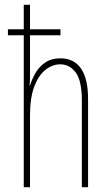

<svg xmlns="http://www.w3.org/2000/svg" viewBox="-20 -873 456 800"><path d="M105 -853V-751H232V-726H105V-585Q105 -562 105 -548Q105 -534 103 -517H105Q113 -543 128 -569Q143 -595 168.5 -612.5Q194 -630 232 -630Q288 -630 317.5 -587.5Q347 -545 347 -459V-93H321V-453Q321 -537 295.5 -571Q270 -605 231 -605Q199 -605 170 -582.5Q141 -560 123 -513Q105 -466 105 -391V-93H79V-726H13V-751H79V-853Z"/></svg>

Font: Noto Sans Kannada UI ExtraCondensed Thin
Style: Regular
Weight: 100
Width: 2
Designer: Jelle Bosma - Monotype Design Team
Foundry: Monotype Imaging Inc.
Version: Version 2.005; ttfautohint (v1.8.4.7-5d5b)